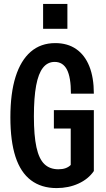

<svg xmlns="http://www.w3.org/2000/svg" viewBox="-20 -950 542 980"><path d="M269 10Q191 10 138 -30Q85 -70 59 -150Q33 -230 33 -351Q33 -474 59.5 -558Q86 -642 137 -686Q188 -730 262 -730Q325 -730 369 -699.5Q413 -669 436 -611.5Q459 -554 459 -472H342Q342 -556 321.5 -595Q301 -634 259 -634Q223 -634 199.5 -604.5Q176 -575 164.5 -513.5Q153 -452 153 -356Q153 -258 166 -198.5Q179 -139 206.5 -112.5Q234 -86 278 -86Q299 -86 314.5 -91.5Q330 -97 341 -108L459 -77Q431 -36 380.5 -13Q330 10 269 10ZM341 -75V-325L372 -294H255V-388H459V-77ZM200 -803V-930H324V-803Z"/></svg>

Font: Instrument Sans Condensed SemiBold
Style: Regular
Weight: 600
Width: 3
Designer: Rodrigo Fuenzalida
Foundry: fragTYPE
Version: Version 1.000;gftools[0.9.28]